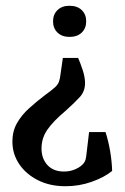

<svg xmlns="http://www.w3.org/2000/svg" viewBox="-20 -445 434 666"><path d="M251 -244Q259 -226 267 -201.5Q275 -177 275 -157Q275 -128 256.5 -108Q238 -88 208 -61Q165 -25 144.5 4.5Q124 34 124 70Q124 105 144.5 127.5Q165 150 202 150Q222 150 239 143Q256 136 266 126Q274 118 276.5 109.5Q279 101 280 89L289 13H346Q356 44 362 79Q368 114 369 148Q342 170 298.5 185.5Q255 201 207 201Q153 201 111.5 180Q70 159 46.5 124Q23 89 23 46Q23 10 39 -18Q55 -46 81 -69.5Q107 -93 136 -115Q161 -133 171 -142.5Q181 -152 184.5 -161.5Q188 -171 190 -188L198 -244ZM221 -425Q248 -425 263.5 -410Q279 -395 279 -371Q279 -347 263.5 -332Q248 -317 221 -317Q195 -317 179.5 -332Q164 -347 164 -371Q164 -395 179.5 -410Q195 -425 221 -425Z"/></svg>

Font: Rasa Medium
Style: Regular
Weight: 500
Designer: Anna Giedrys (Yrsa+Rasa design), David Brezina (Yrsa art-direction, Rasa art-direction, design)
Foundry: Rosetta Type Foundry
Version: Version 2.004